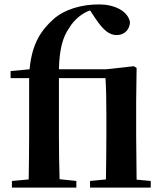

<svg xmlns="http://www.w3.org/2000/svg" viewBox="-20 -850 737 870"><path d="M458 0H663V-30L599 -36L597 -235V-389L599 -542L587 -550L460 -536H247C249 -628 265 -682 292 -721C316 -762 352 -790 388 -803L416 -761C449 -713 476 -691 508 -691C545 -691 568 -717 569 -750C559 -801 498 -830 429 -830C349 -830 273 -808 222 -763C168 -714 125 -655 114 -536L28 -528V-496H112V-235C112 -169 111 -103 110 -37L34 -30V0H326V-30L250 -38C248 -104 247 -170 247 -235V-496H458C461 -445 462 -402 462 -331V-235C462 -180 461 -94 460 -37L388 -30V0Z"/></svg>

Font: Noto Serif CJK HK
Style: Bold
Weight: 700
Designer: Ryoko NISHIZUKA 西塚涼子 (kana & ideographs); Frank Grießhammer (Latin, Greek & Cyrillic); Wenlong ZHANG 张文龙 (bopomofo); San
Foundry: Adobe
Version: Version 2.001;hotconv 1.1.0;makeotfexe 2.6.0